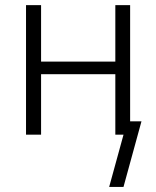

<svg xmlns="http://www.w3.org/2000/svg" viewBox="-20 -533 618 760"><path d="M83 0V-512.7H142.6V-289.1H436.5V-512.7H495.1V0H436.5V-239.3H142.6V0ZM412.1 207 483.4 -52.7H540L468.8 207Z"/></svg>

Font: Gothic A1 Light
Style: Regular
Weight: 300
Version: Version 2.50